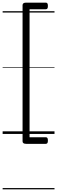

<svg xmlns="http://www.w3.org/2000/svg" viewBox="-20 -1015 433 1455"><path d="M343 -970Q343 -956 339 -950.5Q335 -945 327 -945H204V25H327Q335 25 339 30.5Q343 36 343 50Q343 64 339 69.5Q335 75 327 75H178Q151 75 151 56V-976Q151 -995 178 -995H327Q335 -995 339 -989.5Q343 -984 343 -970ZM0 410H393V420H0ZM0 -20H393V0H0ZM0 -505H393V-500H0ZM0 -930H393V-920H0Z"/></svg>

Font: Playwrite DE Grund Guides
Style: Regular
Weight: 400
Designer: Veronika Burian, José Scaglione
Foundry: TypeTogether
Version: Version 1.003